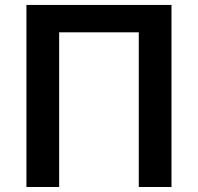

<svg xmlns="http://www.w3.org/2000/svg" viewBox="-20 -747 791 767"><path d="M665.1 0H534.4V-617.9H216.3V0H85.6V-727.3H665.1Z"/></svg>

Font: Interop SemBd
Style: Regular
Weight: 600
Designer: Rasmus Andersson, Google, Jang Haemin
Foundry: jhaemin
Version: Version 1.008